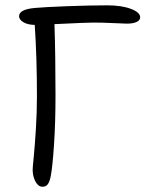

<svg xmlns="http://www.w3.org/2000/svg" viewBox="-20 -712 548 723"><path d="M140.1 -8.8Q124 -8.8 113.5 -28.3Q103 -47.9 103 -73.2Q103 -81.5 107.2 -122.8Q111.3 -164.1 115.2 -227.1Q119.1 -290 119.1 -350.1Q119.1 -495.1 110.8 -618.2Q84 -618.7 67.9 -628.4Q51.8 -638.2 51.8 -650.9Q51.8 -676.8 111.8 -682.1Q147.9 -685.5 233.9 -688.7Q319.8 -691.9 383.8 -691.9Q437.5 -691.9 472.7 -678.7Q507.8 -665.5 507.8 -647Q507.8 -635.7 494.6 -629.4Q481.4 -623 458 -623Q446.3 -623 407.5 -625Q368.7 -627 330.1 -627Q308.1 -627 185.1 -621.1Q189 -506.3 189 -353Q189 -249 183.3 -165.5Q177.7 -82 170.9 -47.9Q167 -28.3 160.2 -18.6Q153.3 -8.8 140.1 -8.8Z"/></svg>

Font: Shantell Sans Irregular
Style: Regular
Weight: 300
Designer: Stephen Nixon, Anya Danilova, Shantell Martin
Foundry: Arrow Type
Version: Version 1.006;[9816181b4]